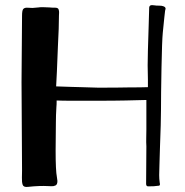

<svg xmlns="http://www.w3.org/2000/svg" viewBox="-20 -731 722 749"><path d="M259 -392 296 -391Q344 -389 363 -389Q441 -389 482 -390Q531 -390 557 -391V-421L556 -476Q556 -514 560 -632L562 -702Q563 -711 573 -711L584 -710Q588 -709 599 -709Q611 -709 616 -707Q626 -704 626 -697L624 -689Q623 -682 621 -662.5Q619 -643 615 -603Q612 -573 610 -466.5Q608 -360 608 -300Q608 -258 604 -154L602 -88L601 -48Q601 -33 603 -19L604 -13Q604 -7 599.5 -6.5Q595 -6 594 -6Q584 -4 558 -4Q550 -4 550 -14L551 -160Q550 -176 550.5 -193.5Q551 -211 551 -225V-267V-341L470 -339Q427 -338 354 -338H260Q222 -338 201 -339Q201 -322 200 -313Q198 -281 198 -252L197 -144Q197 -65 202 -40Q204 -28 204 -25Q204 -11 196.5 -7.5Q189 -4 180.5 -4.5Q172 -5 169 -5Q134 -7 89 -2Q72 0 68.5 -10Q65 -20 65.5 -38Q66 -56 66 -65L64 -411L66 -670Q66 -690 70.5 -695.5Q75 -701 85 -701L107 -700Q112 -700 130 -702Q135 -703 147 -703L173 -702Q181 -701 195 -701Q206 -701 208.5 -694.5Q211 -688 210.5 -681Q210 -674 210 -671Q210 -625 206 -552L202 -453L199 -394Z"/></svg>

Font: Barrio
Style: Regular
Weight: 400
Designer: Pablo Cosgaya & Sergio Jimenez
Foundry: Pablo Cosgaya & Sergio Jimenez
Version: Version 1.005